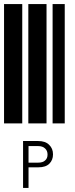

<svg xmlns="http://www.w3.org/2000/svg" viewBox="-20 -610 370 949"><path d="M0 0V-590H90V0ZM120 0V-590H210V0ZM240 0V-590H300V0ZM94 87H168Q205 87 223 106Q242 124 242 153Q242 181 224 199Q206 217 170 217H121V319H94ZM167 194Q192 194 203 183Q215 173 215 154Q215 135 203 124Q191 112 168 112H121V194Z"/></svg>

Font: Libre Barcode 128 Text
Style: Regular
Weight: 400
Version: Version 1.005; ttfautohint (v1.8.3)